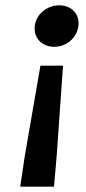

<svg xmlns="http://www.w3.org/2000/svg" viewBox="-20 -523 322 722"><path d="M217 -276H132L73 65L56 179H183L193 65ZM275 -426C280 -470 249 -503 203 -503C157 -503 116 -470 111 -426C105 -380 138 -347 184 -347C230 -347 269 -380 275 -426Z"/></svg>

Font: Falling Sky
Style: ExtObl
Weight: 400
Designer: Paul D. Hunt
Foundry: Adobe Systems Incorporated
Version: Version 1.02